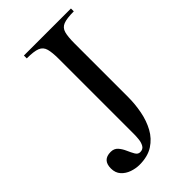

<svg xmlns="http://www.w3.org/2000/svg" viewBox="-193 -662 740 740"><g transform="rotate(-45 176.5 -292.5)"><path d="M346.7 -598.6V-583Q308.6 -583 290.3 -575.9Q272 -568.8 266.6 -549.3Q261.2 -529.8 261.2 -493.2V-200.2Q261.2 -163.1 253.9 -125Q246.6 -86.9 229.5 -55.4Q212.4 -23.9 182.6 -4.6Q152.8 14.6 107.9 14.6Q87.9 14.6 67.4 7.6Q46.9 0.5 33.2 -14.6Q19.5 -29.8 19.5 -53.7Q19.5 -99.6 64 -99.6Q82.5 -99.6 93.3 -87.4Q104 -75.2 111.1 -58.8Q118.2 -42.5 125.2 -30.3Q132.3 -18.1 144 -18.1Q159.7 -18.1 166.5 -30Q173.3 -42 174.8 -57.6Q176.3 -73.2 176.3 -84V-493.2Q176.3 -529.3 170.9 -548.8Q165.5 -568.4 147.5 -575.7Q129.4 -583 90.3 -583V-598.6Z"/></g></svg>

Font: Rohingya Solluk
Style: Regular
Weight: 400
Designer: SIL International
Foundry: SIL International
Version: Version 1.001